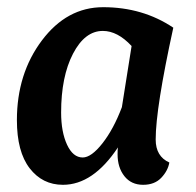

<svg xmlns="http://www.w3.org/2000/svg" viewBox="-20 -504 546 534"><path d="M308 -94Q239 10 155 10Q98 10 62.5 -36Q27 -82 27 -170Q27 -299 96.5 -391.5Q166 -484 267 -484Q377 -484 462 -427Q413 -203 413 -116Q413 -69 451 -52Q447 -29 428.5 -9.5Q410 10 378 10Q345 10 326 -14Q307 -38 307 -75Q307 -88 308 -94ZM319 -206 346 -376Q307 -418 266 -418Q216 -418 183 -354.5Q150 -291 150 -191Q150 -137 166.5 -101.5Q183 -66 210 -66Q234 -66 265 -105.5Q296 -145 319 -206Z"/></svg>

Font: Overlock
Style: Bold Italic
Weight: 700
Version: Version 1.001